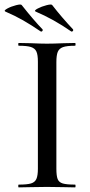

<svg xmlns="http://www.w3.org/2000/svg" viewBox="-36 -811 391 831"><path d="M289 -12Q291 -12 291 -6Q291 0 289 0Q257 0 239 -1L167 -2L97 -1Q78 0 45 0Q43 0 43 -6Q43 -12 45 -12Q81 -12 98 -17Q115 -22 121.5 -36.5Q128 -51 128 -81V-544Q128 -574 121.5 -588Q115 -602 98 -607.5Q81 -613 45 -613Q43 -613 43 -619Q43 -625 45 -625L97 -624Q141 -622 167 -622Q196 -622 240 -624L289 -625Q291 -625 291 -619Q291 -613 289 -613Q253 -613 236.5 -607Q220 -601 214 -586.5Q208 -572 208 -542V-81Q208 -50 213.5 -36Q219 -22 235.5 -17Q252 -12 289 -12ZM118 -761Q110 -765 127 -774Q144 -783 165.5 -788.5Q187 -794 190 -789Q231 -736 280 -684Q281 -683 281 -681Q281 -678 278 -675.5Q275 -673 272 -675Q196 -728 118 -761ZM-13 -761Q-21 -765 -4.5 -774Q12 -783 33.5 -788.5Q55 -794 58 -789Q112 -721 148 -684Q149 -683 149 -681Q149 -678 146 -675.5Q143 -673 140 -675Q99 -703 64 -723Q29 -743 -13 -761Z"/></svg>

Font: Cormorant Garamond Medium
Style: Regular
Weight: 500
Designer: Christian Thalmann (Catharsis Fonts)
Foundry: Catharsis Fonts
Version: Version 4.000